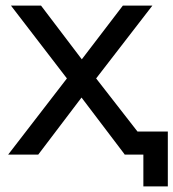

<svg xmlns="http://www.w3.org/2000/svg" viewBox="-20 -550 617 683"><path d="M9 0 218 -271 19 -530H126L271 -339L417 -530H522L322 -271L533 0H424L270 -203L116 0ZM490 113V0H423V-82H577V113Z"/></svg>

Font: Montserrat Medium
Style: Regular
Weight: 500
Designer: Julieta Ulanovsky
Foundry: Julieta Ulanovsky
Version: Version 9.000; ttfautohint (v1.8.4.7-5d5b)